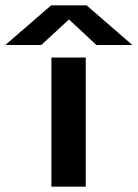

<svg xmlns="http://www.w3.org/2000/svg" viewBox="-105 -701 517 721"><path d="M217 0H88V-485H217ZM-85 -532 87 -681H220L392 -532H257L154 -628L50 -532Z"/></svg>

Font: Sarpanch SemiBold
Style: Regular
Weight: 600
Designer: Manushi Parikh (Devanagari and Latin), Jyotish Sonowal (Devanagari)
Foundry: Indian Type Foundry
Version: Version 2.004;PS 1.0;hotconv 1.0.78;makeotf.lib2.5.61930; tt